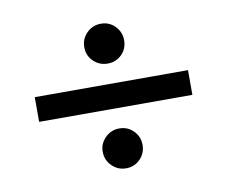

<svg xmlns="http://www.w3.org/2000/svg" viewBox="-59 -554 724 612"><g transform="rotate(-10 303.0 -248.0)"><path d="M55 -208V-288H551V-208ZM303 -14Q276 -14 257 -33Q238 -52 238 -79Q238 -105 257 -124Q276 -143 303 -143Q330 -143 348.5 -124Q367 -105 367 -79Q367 -52 348.5 -33Q330 -14 303 -14ZM303 -353Q276 -353 257 -371.5Q238 -390 238 -417Q238 -444 257 -463Q276 -482 303 -482Q330 -482 348.5 -463Q367 -444 367 -417Q367 -390 348.5 -371.5Q330 -353 303 -353Z"/></g></svg>

Font: Atkinson Hyperlegible Next
Style: Regular
Weight: 400
Designer: Elliott Scott, Megan Eiswerth, Linus Boman, Theodore Petrosky, Letters from Sweden
Foundry: Applied Design Works, Letters from Sweden
Version: Version 2.001